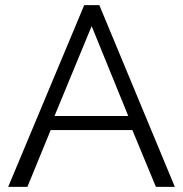

<svg xmlns="http://www.w3.org/2000/svg" viewBox="-20 -730 716 750"><path d="M309 -710H368L663 0H589L497 -222H178L87 0H12ZM481 -277 338 -628 193 -277Z"/></svg>

Font: PTCRaleway
Style: Regular
Weight: 400
Designer: Matt McInerney, Pablo Impallari, Rodrigo Fuenzalida
Foundry: Matt McInerney, Pablo Impallari, Rodrigo Fuenzalida
Version: Version 3.000g; ttfautohint (v1.5) -l 8 -r 28 -G 28 -x 14 -D